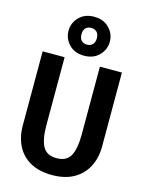

<svg xmlns="http://www.w3.org/2000/svg" viewBox="-145 -1085 905 1188"><g transform="rotate(15 307.5 -491.0)"><path d="M561.5 -709.2V-234.9Q561.5 -162.6 532.3 -105.9Q503.1 -49.2 446.4 -16.9Q389.7 15.4 307.2 15.4Q224.1 15.4 167.7 -16.2Q111.3 -47.7 82.6 -104.1Q53.8 -160.5 53.8 -234.9V-709.2H194.4V-274.4Q194.4 -183.6 219 -138.2Q243.6 -92.8 307.2 -92.8Q371.3 -92.8 395.9 -138.2Q420.5 -183.6 420.5 -274.4V-709.2ZM307.2 -998.5Q367.7 -998.5 403.8 -961.5Q440 -924.6 440 -873.8Q440 -823.6 403.8 -786.4Q367.7 -749.2 307.2 -749.2Q247.2 -749.2 211.3 -786.4Q175.4 -823.6 175.4 -873.8Q175.4 -924.6 211.3 -961.5Q247.2 -998.5 307.2 -998.5ZM307.2 -927.2Q285.1 -927.2 271.8 -913.6Q258.5 -900 258.5 -873.8Q258.5 -847.2 271.8 -833.6Q285.1 -820 307.2 -820Q329.7 -820 343.3 -833.6Q356.9 -847.2 356.9 -873.8Q356.9 -900 343.3 -913.6Q329.7 -927.2 307.2 -927.2Z"/></g></svg>

Font: Fira Code SemiBold
Style: Regular
Weight: 600
Designer: Carrois Corporate, Edenspiekermann AG, Nikita Prokopov
Foundry: Carrois Corporate, Edenspiekermann AG, Nikita Prokopov
Version: Version 6.002